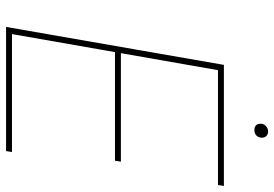

<svg xmlns="http://www.w3.org/2000/svg" viewBox="-152 -730 882 617"><g transform="rotate(90 288.5 -421.0)"><path d="M188 -700H577L574 -681H205L89 -19H468L465 0H66ZM142 -369H499L496 -350H139ZM377 -818Q377 -828 384.5 -835Q392 -842 402 -842Q411 -842 416.5 -836.5Q422 -831 422 -822Q422 -812 415.5 -805Q409 -798 397 -798Q387 -798 382 -803.5Q377 -809 377 -818Z"/></g></svg>

Font: Fixel Italic Variable Display Thin
Style: Italic
Weight: 100
Italic angle: -10°
Designer: AlfaBravo + MacPaw
Foundry: Kyrylo Tkachov, Marchela Mozhyna, Serhii Makarenko, Maria Weinstein, Zakhar Kryvoshyya
Version: Version 1.210;Glyphs 3.2 (3217)